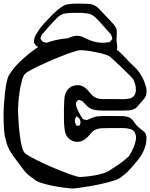

<svg xmlns="http://www.w3.org/2000/svg" viewBox="-66 -993 850 1087"><path d="M632 -367H513Q491 -367 468.5 -371Q446 -375 429 -391Q423 -396 417.5 -402.5Q412 -409 406 -414Q403 -419 398 -422L388 -425Q386 -425 382.5 -426.5Q379 -428 377 -427Q376 -427 374.5 -424.5Q373 -422 372 -421Q371 -420 368 -417.5Q365 -415 364 -413Q363 -410 364 -405Q365 -400 365 -397Q365 -393 367 -388.5Q369 -384 370 -379Q375 -368 380.5 -357.5Q386 -347 392 -336Q394 -332 396.5 -329.5Q399 -327 401 -323Q403 -322 404 -320Q405 -318 406 -317Q408 -316 411 -316Q414 -316 415 -316Q417 -315 420.5 -314Q424 -313 426 -314Q429 -314 432 -315.5Q435 -317 437 -318Q445 -321 452.5 -324.5Q460 -328 468 -330Q478 -334 489 -334.5Q500 -335 510 -336Q533 -337 556 -336.5Q579 -336 601 -336Q615 -336 631 -335.5Q647 -335 660 -330Q677 -324 686 -311.5Q695 -299 705 -286Q713 -276 723.5 -268.5Q734 -261 744 -252L754 -243Q762 -232 763 -218.5Q764 -205 762 -192Q760 -173 753 -154Q746 -135 736 -118Q727 -102 715 -87.5Q703 -73 691 -59Q675 -40 657.5 -22Q640 -4 619 10Q610 19 581.5 28.5Q553 38 515.5 46.5Q478 55 440.5 61.5Q403 68 374.5 71.5Q346 75 337 74Q326 73 297 69.5Q268 66 233 59Q198 52 169 43Q140 34 129 23Q116 14 103 4Q90 -6 79 -18Q66 -33 54 -49.5Q42 -66 30 -82Q12 -104 -2 -126Q-26 -163 -35 -208Q-40 -223 -42.5 -252Q-45 -281 -45.5 -310Q-46 -339 -46 -354Q-46 -365 -44 -396.5Q-42 -428 -38 -466Q-34 -504 -26.5 -535.5Q-19 -567 -8 -578Q6 -601 26.5 -623Q47 -645 69 -664Q92 -685 119 -705Q146 -725 168 -739Q191 -750 219 -758Q247 -766 269 -770Q291 -774 313 -775.5Q335 -777 357 -777Q366 -777 390.5 -773Q415 -769 446.5 -762Q478 -755 509 -746Q540 -737 564.5 -727.5Q589 -718 598 -709Q616 -696 631 -679.5Q646 -663 662 -647Q674 -634 687 -622.5Q700 -611 711 -598Q725 -581 736.5 -561Q748 -541 755 -519Q760 -506 762.5 -492.5Q765 -479 763 -465Q762 -463 762.5 -460Q763 -457 762 -455Q758 -442 747.5 -431Q737 -420 728 -409Q720 -399 711.5 -389Q703 -379 690 -374Q678 -369 663 -368Q648 -367 632 -367ZM561 -268Q539 -268 510 -267Q481 -266 459 -249Q451 -242 444.5 -233.5Q438 -225 430 -217Q419 -206 404.5 -198Q390 -190 374 -190Q352 -189 332.5 -202Q313 -215 305 -237Q301 -249 299.5 -262.5Q298 -276 297 -289Q296 -306 296 -324Q296 -342 296 -359Q296 -370 296 -381Q296 -392 297 -402Q297 -420 299 -439Q301 -458 310 -474Q318 -489 331 -498Q336 -502 341 -504Q346 -506 353 -508Q390 -518 420 -493Q428 -486 435 -477.5Q442 -469 449 -461Q464 -444 483 -437Q495 -433 508 -432.5Q521 -432 534 -432H598Q613 -432 628.5 -431.5Q644 -431 659 -434Q663 -435 667 -435.5Q671 -436 675 -437Q697 -447 702 -470Q703 -473 703 -476.5Q703 -480 703 -484Q704 -499 699.5 -514.5Q695 -530 689 -544Q679 -555 661.5 -573Q644 -591 624 -610Q604 -629 585.5 -646Q567 -663 556 -673Q534 -685 503 -692Q472 -699 449 -703Q420 -708 391 -709Q382 -710 350.5 -700Q319 -690 276.5 -673Q234 -656 191.5 -637Q149 -618 117.5 -601.5Q86 -585 77 -576Q66 -565 58 -536.5Q50 -508 45 -474Q40 -440 38 -411.5Q36 -383 36 -372Q36 -363 37 -338.5Q38 -314 40.5 -282Q43 -250 47.5 -217.5Q52 -185 58.5 -160.5Q65 -136 74 -127Q83 -118 114.5 -101Q146 -84 188.5 -64.5Q231 -45 273.5 -28Q316 -11 347.5 -0.5Q379 10 388 9Q402 8 416.5 7Q431 6 444 4Q467 1 492 -4.5Q517 -10 539 -19Q554 -28 577.5 -43Q601 -58 624.5 -75.5Q648 -93 663 -108Q672 -121 679 -134.5Q686 -148 692 -162Q699 -179 703 -201Q707 -223 698 -240Q697 -242 695.5 -245.5Q694 -249 692 -250Q686 -257 677 -260.5Q668 -264 659 -265Q651 -267 641.5 -267.5Q632 -268 622 -268ZM359 -298 365 -286Q366 -285 366.5 -283.5Q367 -282 368 -281Q369 -280 372 -281Q375 -282 376 -282Q378 -282 381 -282Q384 -282 385 -283Q387 -284 386.5 -285.5Q386 -287 387 -288Q388 -291 389 -295Q390 -299 390 -302Q390 -304 389 -306Q388 -308 388 -309Q387 -312 386 -316Q385 -320 383 -322Q382 -324 379 -326Q376 -328 374 -330Q373 -330 371 -332.5Q369 -335 368 -335Q367 -335 365.5 -332Q364 -329 364 -329Q363 -327 361 -324Q359 -321 359 -319Q358 -315 358 -310Q358 -305 359 -298ZM555 -698Q533 -698 512.5 -700.5Q492 -703 472 -710Q459 -715 447 -720.5Q435 -726 423 -731Q415 -734 406 -737Q397 -740 388 -740Q381 -739 372.5 -736.5Q364 -734 356 -731Q343 -726 330.5 -719.5Q318 -713 305 -708Q287 -701 269 -699.5Q251 -698 232 -698Q224 -698 215 -698.5Q206 -699 198 -702Q190 -705 183 -710Q176 -715 168 -719Q158 -723 148 -729Q146 -730 143 -731Q140 -732 138 -734Q137 -736 135.5 -738.5Q134 -741 132 -743Q131 -745 129 -747.5Q127 -750 126 -752Q125 -755 126 -759Q127 -763 127 -766Q129 -783 138.5 -798.5Q148 -814 157 -827Q168 -844 182.5 -859Q197 -874 211 -889Q231 -912 257 -934Q283 -956 305 -966Q316 -969 326.5 -970Q337 -971 347 -972Q362 -973 377 -972.5Q392 -972 406 -972Q418 -972 431 -971.5Q444 -971 455 -968Q478 -961 499.5 -938.5Q521 -916 539 -896Q550 -884 562 -872Q574 -860 584 -846Q586 -842 589.5 -836.5Q593 -831 594 -826Q595 -824 595 -820.5Q595 -817 595 -815Q596 -801 594.5 -787Q593 -773 594 -759Q595 -751 596.5 -743Q598 -735 597 -727Q597 -725 597.5 -722Q598 -719 597 -717Q595 -713 591 -711Q587 -706 582 -702Q581 -701 578.5 -701Q576 -701 574 -701ZM547 -815 496 -872Q486 -883 475.5 -893Q465 -903 452 -910Q439 -916 425 -917.5Q411 -919 397 -920H335Q322 -919 308 -917.5Q294 -916 282 -910Q269 -904 258.5 -893.5Q248 -883 238 -872Q223 -856 208.5 -840Q194 -824 180 -807Q178 -805 175.5 -802Q173 -799 171 -796Q169 -794 168 -790.5Q167 -787 166 -784Q165 -783 164 -780.5Q163 -778 163 -776Q163 -774 165.5 -770.5Q168 -767 169 -765Q171 -764 172 -761.5Q173 -759 174 -758Q176 -757 179 -756Q182 -755 184 -754Q194 -751 203.5 -750.5Q213 -750 223 -751Q244 -752 263 -756.5Q282 -761 301 -769Q315 -775 331 -782Q347 -789 363 -790Q386 -792 407 -781.5Q428 -771 449 -763Q484 -750 521 -751Q535 -751 548 -754Q550 -754 552.5 -754Q555 -754 556 -755Q558 -757 560 -759.5Q562 -762 563 -764Q564 -766 566.5 -768.5Q569 -771 570 -772Q570 -774 569 -777.5Q568 -781 567 -783Q566 -785 566 -788Q566 -791 564 -793Q562 -798 557 -804Q552 -810 547 -815Z"/></svg>

Font: Rubik Vinyl
Style: Regular
Weight: 400
Designer: Hubert and Fischer, NaN
Foundry: Hubert and Fischer, NaN
Version: Version 2.200